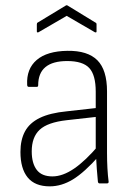

<svg xmlns="http://www.w3.org/2000/svg" viewBox="-20 -682 500 714"><path d="M350 0Q345 0 344 -7Q342 -27 340 -53.5Q338 -80 337 -103L336 -120V-341Q336 -403 312 -429Q288 -455 230 -455Q122 -455 122 -365Q122 -359 117 -359H87Q81 -359 81 -367Q78 -426 116.5 -459Q155 -492 231 -493Q306 -494 342 -458Q378 -422 378 -342V-114Q378 -83 379.5 -56Q381 -29 384 -6Q384 0 378 0ZM165 11Q110 11 83 -22Q56 -55 56 -117Q56 -162 73 -193.5Q90 -225 128 -243.5Q166 -262 228 -268L344 -281V-248L228 -235Q157 -227 127.5 -199.5Q98 -172 98 -119Q98 -75 116.5 -50.5Q135 -26 175 -26Q213 -26 255.5 -55Q298 -84 348 -143L349 -103Q294 -41 251.5 -15Q209 11 165 11ZM123 -562Q117 -560 117 -565V-591Q117 -597 120 -598L224 -661Q228 -664 232 -661L335 -598Q339 -597 339 -591V-565Q339 -560 333 -562L228 -623Z"/></svg>

Font: Sofia Sans Semi Condensed ExtraLight
Style: Regular
Weight: 250
Version: Version 4.100